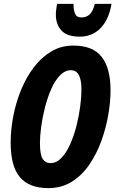

<svg xmlns="http://www.w3.org/2000/svg" viewBox="-20 -960 595 990"><path d="M230 10Q130 10 82.5 -46.5Q35 -103 35 -224Q35 -291 48.5 -361Q62 -431 88.5 -496Q115 -561 154 -612.5Q193 -664 244 -694.5Q295 -725 358 -725Q459 -725 504.5 -666.5Q550 -608 550 -494Q550 -437 538.5 -369Q527 -301 503 -234.5Q479 -168 441.5 -112.5Q404 -57 351 -23.5Q298 10 230 10ZM240 -119Q271 -119 296.5 -145.5Q322 -172 341.5 -215.5Q361 -259 374 -310Q387 -361 393.5 -410.5Q400 -460 400 -498Q400 -598 346 -598Q315 -598 289 -571Q263 -544 244 -500.5Q225 -457 212 -406.5Q199 -356 192.5 -307.5Q186 -259 186 -223Q186 -162 200 -140.5Q214 -119 240 -119ZM392 -771Q325 -771 296.5 -803Q268 -835 268 -885Q268 -897 270 -911Q272 -925 274 -940H359Q359 -908 367 -889Q375 -870 400 -870Q425 -870 442 -885.5Q459 -901 469 -940H555Q541 -858 498 -814.5Q455 -771 392 -771Z"/></svg>

Font: Noto Sans ExtraCondensed ExtraBold
Style: Italic
Weight: 800
Width: 2
Italic angle: -12°
Designer: Monotype Design Team
Foundry: Monotype Imaging Inc.
Version: Version 2.013; ttfautohint (v1.8.4.7-5d5b)